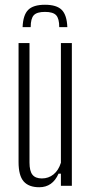

<svg xmlns="http://www.w3.org/2000/svg" viewBox="-20 -781 378 807"><path d="M145 6Q101 6 79.5 -18.5Q58 -43 58 -100V-600H104V-98Q104 -62 116.5 -46.5Q129 -31 156 -31Q184 -31 205 -48Q226 -65 236 -97V-600H282V0H236V-51H226Q201 6 145 6ZM75 -667H109Q109 -703 122 -717Q135 -731 169 -731Q203 -731 216 -717Q229 -703 229 -667H263Q261 -718 239.5 -739.5Q218 -761 169 -761Q120 -761 98.5 -739.5Q77 -718 75 -667Z"/></svg>

Font: Big Shoulders Display Light
Style: Regular
Weight: 300
Designer: Patric King
Foundry: XO Type Co
Version: Version 1.000; ttfautohint (v1.8.2)